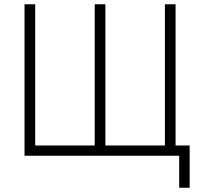

<svg xmlns="http://www.w3.org/2000/svg" viewBox="-20 -730 984 900"><path d="M820 150V0H95V-710H145V-48H424V-710H474V-48H753V-710H803V-48H869V150Z"/></svg>

Font: Geist ExtLt
Style: Regular
Weight: 400
Designer: Basement.studio, Andrés Briganti, Mateo Zaragoza
Foundry: Basement.studio, Vercel, Andrés Briganti, Guido Ferreyra, Mateo Zaragoza
Version: Version 1.401